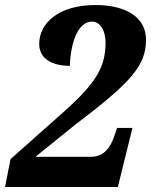

<svg xmlns="http://www.w3.org/2000/svg" viewBox="-29 -744 601 764"><path d="M-9 0H440L498 -235H437L425 -200C412 -163 388 -120 333 -120H112L268 -246C495 -418 552 -483 552 -587C552 -673 475 -724 351 -724C203 -724 127 -651 127 -569C127 -512 176 -482 249 -482C252 -576 282 -658 337 -658C369 -658 391 -624 391 -574C391 -476 351 -412 227 -301L13 -111Z"/></svg>

Font: Noto Serif SemiCondensed Extra
Style: Italic
Weight: 800
Width: 4
Italic angle: -12°
Designer: Monotype Design Team
Foundry: Monotype Imaging Inc.
Version: Version 1.901